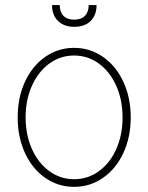

<svg xmlns="http://www.w3.org/2000/svg" viewBox="-20 -727 585 758"><path d="M49.8 -263.7Q49.8 -341.8 78.6 -404.3Q107.4 -466.8 158.4 -502.4Q209.5 -538.1 272.5 -538.1Q335.4 -538.1 386.7 -502.4Q438 -466.8 467 -404.1Q496.1 -341.3 496.1 -263.7Q496.1 -185.5 467 -123Q438 -60.5 386.7 -24.9Q335.4 10.7 272.5 10.7Q209.5 10.7 158.4 -24.9Q107.4 -60.5 78.6 -123Q49.8 -185.5 49.8 -263.7ZM463.9 -263.7Q463.9 -332 439.2 -387.7Q414.6 -443.4 370.8 -475.6Q327.1 -507.8 272.5 -507.8Q217.8 -507.8 174.1 -475.6Q130.4 -443.4 105.7 -387.7Q81.1 -332 81.1 -263.7Q81.1 -195.3 105.7 -139.6Q130.4 -84 174.1 -51.8Q217.8 -19.5 272.5 -19.5Q327.6 -19.5 371.3 -51.8Q415 -84 439.5 -139.6Q463.9 -195.3 463.9 -263.7ZM273.4 -621.1Q232.4 -621.1 209 -644.3Q185.5 -667.5 185.5 -707H215.8Q215.8 -679.7 230.5 -664.6Q245.1 -649.4 273.4 -649.4Q300.8 -649.4 315.4 -664.6Q330.1 -679.7 330.1 -707H361.3Q361.3 -667.5 337.9 -644.3Q314.5 -621.1 273.4 -621.1Z"/></svg>

Font: Pretendard JP Thin
Style: Regular
Weight: 100
Designer: Base glyphs from Inter by Rasmus Andersson; Hangeul glyphs from Noto Sans CJK(Source Han Sans) by Jang Soo-young and Kan
Foundry: Kil Hyung-jin
Version: Version 1.309